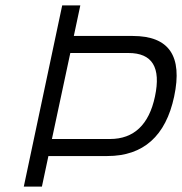

<svg xmlns="http://www.w3.org/2000/svg" viewBox="-20 -690 673 710"><path d="M135 0 159 -113H377C510 -113 593 -187 624 -333C656 -483 605 -557 471 -557H253L277 -670H210L68 0ZM172 -176 240 -494H455C543 -494 576 -441 553 -333C531 -229 475 -176 387 -176Z"/></svg>

Font: LT Wave Mono Light
Style: Italic
Weight: 300
Designer: Daniel Lyons
Version: Version 2.5 (Glyphs App)